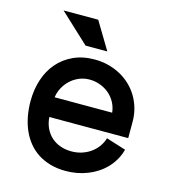

<svg xmlns="http://www.w3.org/2000/svg" viewBox="-105 -775 767 868"><g transform="rotate(15 278.0 -340.5)"><path d="M424.7 -182.5Q417.9 -159.6 404.1 -141.2Q390.2 -122.8 371.5 -109.9Q352.8 -97.1 330.5 -90.3Q308.2 -83.5 284.4 -83.5Q256.1 -83.5 232 -92Q208 -100.6 190 -116.6Q172.1 -132.5 161 -155.6Q150 -178.6 147.9 -207.9H517.1V-284.6Q517.1 -318 508.5 -347.8Q499.9 -377.5 484.5 -402.9Q469 -428.2 447.5 -448.4Q425.9 -468.7 399.4 -482.8Q372.9 -497 342.6 -504.6Q312.3 -512.2 279.9 -512.2Q223.7 -512.2 180.4 -492.2Q137.1 -472.3 107.4 -437.7Q77.7 -403.2 62.5 -356.4Q47.2 -309.6 47.2 -255.9Q47.2 -219 53.6 -185Q60 -151 72.8 -121.6Q85.6 -92.2 105 -68.2Q124.4 -44.1 150.5 -27.1Q176.7 -10 209.5 -0.6Q242.3 8.8 281.8 8.8Q308.2 8.8 334 4.1Q359.8 -0.7 383.3 -9.9Q406.9 -19 428.1 -32.9Q449.3 -46.7 466.7 -64.7Q484.1 -82.7 497 -105Q509.9 -127.2 516.9 -153.6ZM147.9 -300.2Q150 -316.5 156.1 -331.5Q162.1 -346.5 171.2 -359.6Q180.3 -372.8 192.2 -383.7Q204.2 -394.7 218.2 -402.4Q232.2 -410.2 247.8 -414.4Q263.3 -418.6 279.9 -418.6Q305.7 -418.6 329.4 -410Q353.2 -401.4 371.7 -385.9Q390.2 -370.4 402.2 -348.7Q414.3 -327 417.3 -300.2ZM247.6 -689.9H85.4L222.6 -562H324.4Z"/></g></svg>

Font: Saysettha
Style: Regular
Weight: 400
Designer: John M. Durdin
Foundry: Lao Script for Windows
Version: Version 2.201